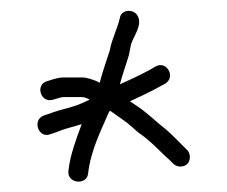

<svg xmlns="http://www.w3.org/2000/svg" viewBox="-20 -533 428 362"><path d="M338 -237C338 -242 336 -247 333 -250L311 -272C306 -277 300 -283 294 -288C276 -302 259 -319 240 -332L225 -342C246 -352 258 -357 278 -368L291 -375C312 -387 295 -419 274 -408L260 -400C241 -390 228 -384 206 -374C211 -393 218 -412 223 -429L227 -449C231 -464 250 -486 239 -504C231 -517 208 -515 206 -499C201 -478 191 -460 187 -438C181 -419 173 -397 168 -377C161 -381 145 -387 135 -387H100C90 -387 78 -383 69 -380C46 -374 56 -338 80 -345L90 -348C94 -349 97 -350 100 -350H135C138 -350 147 -347 149 -345C146 -344 143 -342 140 -341C118 -330 97 -328 74 -319L62 -315C40 -306 53 -271 75 -280L87 -284C103 -291 116 -293 134 -299C125 -274 112 -241 109 -211C106 -187 143 -183 146 -205C151 -250 171 -288 186 -323C187 -323 187 -323 188 -324C198 -317 209 -309 219 -302L233 -290C238 -285 245 -280 252 -275C270 -261 283 -246 300 -231C305 -226 310 -219 320 -219C331 -219 338 -226 338 -237Z"/></svg>

Font: Electronic
Style: SeLt
Weight: 300
Version: Version 1.011